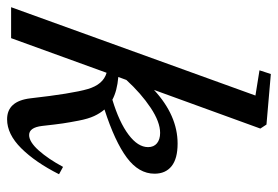

<svg xmlns="http://www.w3.org/2000/svg" viewBox="-143 -625 776 536"><g transform="rotate(90 245.0 -357.0)"><path d="M-2.9 0 243.7 -682.1 173.3 -693.4 183.6 -725.1 324.7 -712.9 335.9 -695.8 228 -398.9Q299.3 -464.8 377.9 -464.8Q419.9 -464.8 440.9 -448Q461.9 -431.2 461.9 -400.4Q461.9 -356.4 417 -323Q372.1 -289.6 282.7 -260.7Q293.5 -248 301 -231.7Q308.6 -215.3 313.7 -189Q318.8 -162.6 321.5 -144.5Q324.2 -126.5 328.6 -86.4Q333 -50.3 354 -50.3Q373 -50.3 397 -77.1Q420.9 -104 442.9 -145L463.4 -133.8Q430.2 -67.9 390.9 -28.3Q351.6 11.2 310.1 11.2Q259.3 11.2 251.5 -53.7Q238.3 -170.4 225.6 -213.9Q212.9 -257.3 180.2 -266.6L83.5 0ZM348.1 -416Q317.4 -416 277.6 -389.4Q237.8 -362.8 200.2 -321.8L191.9 -299.3Q231 -295.9 255.4 -282.7Q318.4 -301.8 353 -327.9Q387.7 -354 387.7 -382.3Q387.7 -398.4 377 -407.2Q366.2 -416 348.1 -416Z"/></g></svg>

Font: Elstob 6pt Medium
Style: Italic
Weight: 500
Italic angle: -20°
Designer: Peter S. Baker
Version: Version 1.015